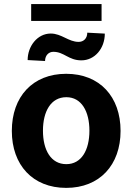

<svg xmlns="http://www.w3.org/2000/svg" viewBox="-20 -917 654 948"><path d="M306.8 10.7C472.3 10.7 575.3 -102.6 575.3 -270.6C575.3 -439.6 472.3 -552.6 306.8 -552.6C141.3 -552.6 38.4 -439.6 38.4 -270.6C38.4 -102.6 141.3 10.7 306.8 10.7ZM116.5 -620.4 202.4 -615.8C202.8 -644.9 221.6 -661.2 243.3 -661.2C296.9 -661.2 318.2 -619 381.7 -619C448.5 -619 497.5 -678.6 497.5 -751.1L410.9 -755.7C410.9 -725.9 391.3 -710.2 368.3 -710.2C318.2 -710.2 284.1 -751.4 230.5 -751.4C164.4 -751.4 116.5 -688.6 116.5 -620.4ZM133.9 -813.6H481.5V-897H133.9ZM192.1 -271.7C192.1 -366.8 231.2 -437.1 307.5 -437.1C382.5 -437.1 421.5 -366.8 421.5 -271.7C421.5 -176.5 382.5 -106.5 307.5 -106.5C231.2 -106.5 192.1 -176.5 192.1 -271.7Z"/></svg>

Font: Magic Ui Pro
Style: Bold
Weight: 700
Designer: Stefan Endress, Andreas Faust
Version: Version 1.000;FEAKit 1.0